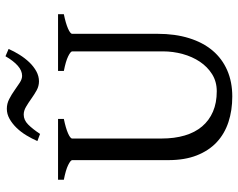

<svg xmlns="http://www.w3.org/2000/svg" viewBox="-103 -742 860 694"><g transform="rotate(-90 327.0 -395.0)"><path d="M622.6 -594.2Q589.4 -587.4 570.6 -579.1Q551.8 -570.8 551.8 -564V-255.9Q551.8 -191.9 536.1 -141.6Q520.5 -91.3 491.2 -56.6Q461.9 -22 419.9 -3.7Q377.9 14.6 325.2 14.6Q274.9 14.6 232.7 0.7Q190.4 -13.2 159.9 -41.7Q129.4 -70.3 112.3 -113.8Q95.2 -157.2 95.2 -216.8V-564Q95.2 -569.8 77.4 -578.6Q59.6 -587.4 24.4 -594.2V-615.2H244.1V-594.2Q210.9 -587.4 192.1 -579.1Q173.3 -570.8 173.3 -564V-241.2Q173.3 -194.3 184.3 -157.2Q195.3 -120.1 217 -94.5Q238.8 -68.8 270.5 -55.2Q302.2 -41.5 344.2 -41.5Q378.9 -41.5 405.8 -58.3Q432.6 -75.2 450.9 -102.5Q469.2 -129.9 478.8 -164.8Q488.3 -199.7 488.3 -235.8V-564Q488.3 -569.8 470.5 -578.6Q452.6 -587.4 417.5 -594.2V-615.2H622.6ZM497.1 -793.9Q488.3 -773.9 476.1 -754.4Q463.9 -734.9 449 -719.2Q434.1 -703.6 416.5 -693.8Q398.9 -684.1 379.9 -684.1Q362.8 -684.1 347.4 -692.6Q332 -701.2 317.4 -711.7Q302.7 -722.2 288.3 -730.7Q273.9 -739.3 259.8 -739.3Q240.2 -739.3 224.1 -723.4Q208 -707.5 189.9 -680.2L164.1 -689.9Q172.9 -710 184.8 -729.7Q196.8 -749.5 211.9 -765.1Q227.1 -780.8 244.4 -790.5Q261.7 -800.3 280.8 -800.3Q299.3 -800.3 315.9 -791.7Q332.5 -783.2 347.2 -772.7Q361.8 -762.2 375 -753.7Q388.2 -745.1 399.9 -745.1Q418.5 -745.1 436.3 -760.7Q454.1 -776.4 470.7 -805.2Z"/></g></svg>

Font: Gentium Plus Eur
Style: Regular
Weight: 400
Designer: J. Victor Gaultney, Annie Olsen, Iska Routamaa, Becca Hirsbrunner
Foundry: SIL International
Version: Version 5.000